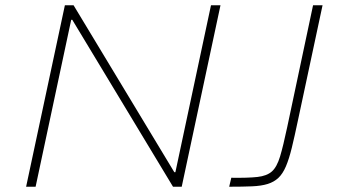

<svg xmlns="http://www.w3.org/2000/svg" viewBox="-20 -708 1283 728"><path d="M79 0 226 -688H259L641 -55H645L780 -688H816L669 0H636L254 -633H250L115 0ZM849 0 857 -34Q920 -33 956 -37Q992 -41 1011 -58Q1030 -75 1042 -115Q1054 -155 1069 -226L1167 -688H1203L1110 -253Q1097 -191 1086.5 -148Q1076 -105 1064 -77Q1052 -49 1035.5 -33.5Q1019 -18 995 -10.5Q971 -3 935.5 -1.5Q900 0 849 0Z"/></svg>

Font: Saira Expanded Thin
Style: Italic
Weight: 250
Width: 7
Italic angle: -12°
Designer: Hector Gatti with collaboration of the Omnibus-Type team
Foundry: Omnibus-Type
Version: Version 1.101